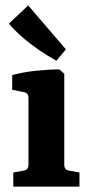

<svg xmlns="http://www.w3.org/2000/svg" viewBox="-20 -688 331 708"><path d="M217 -80Q217 -62 234 -59L273 -52V0H29V-52L68 -59Q85 -62 85 -80V-327Q85 -345 69 -348L25 -357V-411Q64 -422 112 -427Q160 -432 199 -432L217 -416ZM223 -506 188 -464Q152 -484 119 -507Q86 -530 59 -554Q32 -578 13 -601L84 -668Z"/></svg>

Font: Rasa
Style: Regular
Weight: 400
Designer: Anna Giedrys (Yrsa+Rasa design), David Brezina (Yrsa art-direction, Rasa art-direction, design)
Foundry: Rosetta Type Foundry
Version: Version 2.004